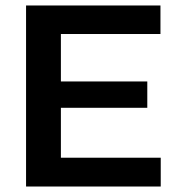

<svg xmlns="http://www.w3.org/2000/svg" viewBox="-20 -680 644 700"><path d="M75 0V-660H202V0ZM158 0V-105H566V0ZM158 -287V-383H517V-287ZM158 -556V-660H565V-556Z"/></svg>

Font: Bricolage Grotesque 20pt SemiBold
Style: Regular
Weight: 600
Version: Version 1.001;gftools[0.9.33.dev8+g029e19f]